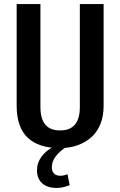

<svg xmlns="http://www.w3.org/2000/svg" viewBox="-20 -720 591 945"><path d="M276 9Q170 9 116 -42.5Q62 -94 62 -200V-700H179V-193Q179 -135 203 -106.5Q227 -78 276 -78Q373 -78 373 -193V-700H490V-200Q490 -149 474.5 -110Q459 -71 430 -45Q401 -19 361.5 -5Q322 9 276 9ZM258 205Q213 205 187.5 182Q162 159 162 118Q162 81 185 50Q208 19 251 -2L306 3Q269 28 252 52.5Q235 77 235 103Q235 123 246 134Q257 145 276 145Q296 145 312 137L323 191Q310 197 293 201Q276 205 258 205Z"/></svg>

Font: Pathway Extreme Condensed SemiBold
Style: Regular
Weight: 600
Width: 3
Version: Version 1.001;gftools[0.9.26]